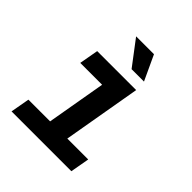

<svg xmlns="http://www.w3.org/2000/svg" viewBox="-198 -853 983 983"><g transform="rotate(45 293.5 -361.5)"><path d="M135.3 -528.3 116.7 -424.3H274.9L219.2 -103.5H62L43.5 0H476.6L495.1 -103.5H343.8L417.5 -528.3ZM415 -587.4 352.1 -722.7H222.7L325.2 -587.4Z"/></g></svg>

Font: Roboto Mono SemiBold
Style: Italic
Weight: 600
Italic angle: -10°
Monospace: yes
Designer: Google
Version: Version 3.000